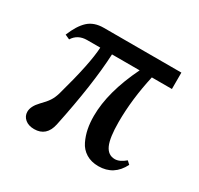

<svg xmlns="http://www.w3.org/2000/svg" viewBox="-104 -562 725 699"><g transform="rotate(30 258.5 -212.0)"><path d="M111.8 11.2Q87.9 11.2 73.5 -1Q59.1 -13.2 59.1 -31.7Q59.1 -54.7 83.5 -80.1Q102.5 -99.1 111.8 -113.3Q121.1 -127.4 127 -147.5Q169.4 -298.8 172.4 -366.2H117.7Q78.1 -366.2 59.1 -335.4L39.6 -344.2Q58.1 -390.1 82.5 -412.6Q106.9 -435.1 147.5 -435.1H473.6V-366.2H389.2Q365.7 -261.2 365.7 -165.5Q365.7 -99.6 378.9 -70.3Q392.1 -41 420.9 -41Q440.9 -41 464.4 -61L477.1 -49.3Q446.8 11.2 381.8 11.2Q351.6 11.2 329.8 -2.2Q308.1 -15.6 297.1 -38.6Q286.1 -61.5 281.2 -86.2Q276.4 -110.8 276.4 -139.2Q276.4 -240.2 337.9 -366.2H221.7Q215.8 -238.3 175.3 -44.9Q163.1 11.2 111.8 11.2Z"/></g></svg>

Font: Elstob
Style: Regular
Weight: 400
Designer: Peter S. Baker
Version: Version 1.015